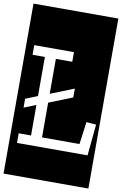

<svg xmlns="http://www.w3.org/2000/svg" viewBox="-129 -981 798 1257"><g transform="rotate(10 270.0 -352.0)"><path d="M-12 213V-917H552V213ZM40 0H509L529 -208L464 -213L444 -64H195V-295L351 -357V-416L195 -354V-586H304V-650H40V-586H122V-326L42 -294V-235L122 -267V-64H40Z"/></g></svg>

Font: Zilla Slab Highlight
Style: Regular
Weight: 400
Designer: Typotheque Type Foundry
Foundry: Typotheque type foundry
Version: Version 1.1; 2017; ttfautohint (v1.6)